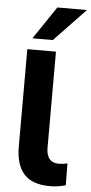

<svg xmlns="http://www.w3.org/2000/svg" viewBox="-62 -976 485 1022"><g transform="rotate(5 180.0 -464.5)"><path d="M245 11Q150 11 106 -38.5Q62 -88 62 -184V-705H215V-191Q215 -166 222.5 -148Q230 -130 245 -121Q260 -112 283 -112Q295 -112 306 -113.5Q317 -115 328 -118L329 -1Q308 5 288 8Q268 11 245 11ZM84 -765 202 -940H360L193 -765Z"/></g></svg>

Font: Nunito Sans 11pt ExtraBold
Style: Regular
Weight: 800
Version: Version 3.101;gftools[0.9.27]